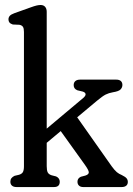

<svg xmlns="http://www.w3.org/2000/svg" viewBox="-20 -756 537 776"><path d="M46.9 0Q34.8 0 28.4 -5.7Q21.9 -11.3 21.9 -21.6Q21.9 -30.1 26.2 -35.8Q30.5 -41.4 38.9 -45.4L56.8 -49.6Q68 -52.9 72.4 -60.3Q76.8 -67.7 76.8 -84.4V-626.8Q76.8 -641.5 72.7 -647.5Q68.7 -653.6 59 -655.8L31.7 -657Q22.1 -660.2 18.1 -665.2Q14.2 -670.2 14.2 -677.6Q14.2 -685.8 19.4 -691.8Q24.6 -697.8 38 -702.6L102.3 -725.6Q118.8 -731.6 127.8 -733.7Q136.7 -735.8 144.1 -735.8Q156 -735.8 162.4 -728.4Q168.8 -720.9 168.8 -708.4V-84.4Q168.8 -67.1 172.9 -59.2Q177 -51.3 188.4 -47.6L206.7 -43Q221.5 -36 221.5 -21.6Q221.5 0 198.3 0ZM136.8 -209.3 316.3 -360Q326.6 -368.7 325.9 -375.6Q325.1 -382.5 314.3 -385.9L292.3 -391.2Q284.6 -394.6 281.2 -399.7Q277.8 -404.9 277.8 -412Q277.8 -422.5 284.6 -428.4Q291.3 -434.2 304.2 -434.2H449.7Q461.8 -434.2 468.3 -428.6Q474.7 -422.9 474.7 -412.6Q474.7 -402.7 467.4 -394.7Q460.1 -386.8 436.3 -383.1Q419.6 -380.2 406.9 -373.8Q394.2 -367.4 371 -348L147.8 -161.2ZM277.5 -302.4 431.3 -84.1Q443.5 -67.3 452.3 -60.1Q461 -52.9 472 -48.6Q486.6 -41.4 491.6 -35.3Q496.6 -29.1 496.6 -20.6Q496.6 -10.9 490.2 -5.5Q483.7 0 471.6 0H316.3Q305.4 0 299.3 -5.8Q293.1 -11.5 293.1 -21.6Q293.1 -28.5 296.4 -33.4Q299.7 -38.2 306.7 -41.6L325 -46.4Q339.2 -51 338.9 -59.7Q338.7 -68.3 322.5 -90.8L207.2 -251.6Z"/></svg>

Font: Fraunces 144pt S100 Black
Style: Regular
Weight: 900
Version: Version 1.000